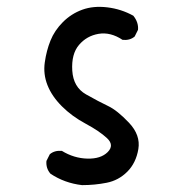

<svg xmlns="http://www.w3.org/2000/svg" viewBox="-20 -537 540 559"><path d="M218.8 2Q168 -3.9 127 -31.2Q113.3 -46.9 115.2 -68.4L125 -87.9Q138.7 -99.6 160.2 -97.7Q195.3 -76.2 234.4 -75.2Q273.4 -74.2 293.5 -94.2Q313.5 -114.3 291.5 -134.8Q269.5 -155.3 229.5 -176.8Q189.5 -198.2 160.2 -227.5Q130.9 -256.8 118.2 -289.1Q105.5 -321.3 110.4 -355.5Q115.2 -389.6 127 -418.9Q138.7 -448.2 163.1 -472.7Q187.5 -497.1 219.7 -508.8Q252 -520.5 292.5 -515.6Q333 -510.7 368.2 -491.2Q383.8 -471.7 381.8 -450.2L372.1 -430.7Q358.4 -418.9 336.9 -420.9Q301.8 -444.3 267.1 -438.5Q232.4 -432.6 210 -406.2Q187.5 -379.9 190.4 -331.5Q193.4 -283.2 230.5 -262.2Q267.6 -241.2 294.4 -228.5Q321.3 -215.8 355.5 -179.7Q389.6 -143.6 382.8 -103Q376 -62.5 350.6 -37.1Q325.2 -11.7 290.5 -4.9Q255.9 2 218.8 2Z"/></svg>

Font: JasonHandwriting4
Style: Regular
Weight: 400
Version: Version 1.01.21